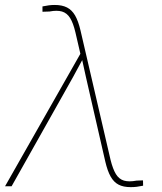

<svg xmlns="http://www.w3.org/2000/svg" viewBox="-33 -751 655 774"><path d="M-12.7 0 291 -534.2 271 -620.6Q262.2 -658.2 249.5 -678.5Q236.8 -698.7 216.8 -704.6Q196.8 -710.4 166.5 -704.6L138.2 -703.6V-725.1Q153.3 -728 163.8 -729.5Q174.3 -731 188 -731Q217.3 -731 237.1 -720.9Q256.8 -710.9 269.8 -688.5Q282.7 -666 291.5 -628.4L412.6 -106.9Q421.9 -69.3 434.3 -49.1Q446.8 -28.8 466.8 -22.9Q486.8 -17.1 517.6 -22.9L543.5 -23.9L543.9 -2.4Q528.8 0.5 518.1 2Q507.3 3.4 493.7 3.4Q464.4 3.4 445.1 -6.6Q425.8 -16.6 413.1 -39.1Q400.4 -61.5 391.6 -99.1L330.6 -365.2Q321.3 -403.3 313.2 -441.4Q305.2 -479.5 296.4 -517.6H303.2Q283.2 -479.5 262 -441.4Q240.7 -403.3 219.2 -365.2L13.7 0Z"/></svg>

Font: Inter 24pt Thin
Style: Italic
Weight: 250
Italic angle: -9.3988°
Version: Version 4.001;git-66647c0bb